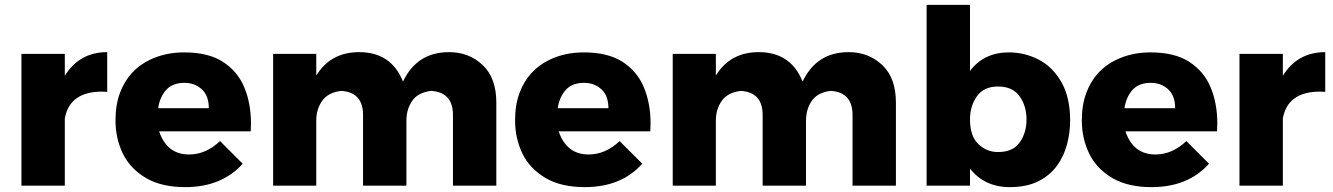

<svg xmlns="http://www.w3.org/2000/svg" viewBox="-20 -762 5469 788"><path d="M246 0H68V-541H246V-451Q306 -548 420 -548V-385L399 -386Q266 -386 246 -276Z M740 6Q645 6 581.5 -30Q515 -68.5 484.5 -131Q454 -193.5 454 -268Q454 -331 471.8 -379.2Q489.5 -427.5 520.5 -461.5Q551.5 -495.5 593 -515.5Q657 -547 736 -547Q833 -547 893 -509.5Q955 -470 982.5 -403.8Q1010 -337.5 1010 -256L1009 -223H633Q665 -128 756 -128Q825 -128 883 -183L976 -90Q890 6 740 6ZM837 -318Q837 -369.5 808 -395.8Q779 -422 737 -422Q688 -422 662 -393Q636 -364 629 -318Z M2017 0H1839V-290Q1839 -383 1750 -389Q1696 -383 1672 -348.5Q1648 -314 1648 -267V0H1470V-290Q1470 -383 1381 -389Q1327 -383 1302.5 -348.5Q1278 -314 1278 -267V0H1101V-541H1278V-452Q1337 -548 1454 -548Q1586 -548 1634 -427Q1691 -548 1823 -548Q1905 -548 1961 -495Q2017 -442 2017 -341Z M2380 6Q2285 6 2221.5 -30Q2155 -68.5 2124.5 -131Q2094 -193.5 2094 -268Q2094 -331 2111.8 -379.2Q2129.5 -427.5 2160.5 -461.5Q2191.5 -495.5 2233 -515.5Q2297 -547 2376 -547Q2473 -547 2533 -509.5Q2595 -470 2622.5 -403.8Q2650 -337.5 2650 -256L2649 -223H2273Q2305 -128 2396 -128Q2465 -128 2523 -183L2616 -90Q2530 6 2380 6ZM2477 -318Q2477 -369.5 2448 -395.8Q2419 -422 2377 -422Q2328 -422 2302 -393Q2276 -364 2269 -318Z M3657 0H3479V-290Q3479 -383 3390 -389Q3336 -383 3312 -348.5Q3288 -314 3288 -267V0H3110V-290Q3110 -383 3021 -389Q2967 -383 2942.5 -348.5Q2918 -314 2918 -267V0H2741V-541H2918V-452Q2977 -548 3094 -548Q3226 -548 3274 -427Q3331 -548 3463 -548Q3545 -548 3601 -495Q3657 -442 3657 -341Z M4124 6Q4021 6 3961 -70V0H3783V-742H3961V-471Q4019 -547 4120 -547Q4186.5 -547 4244.5 -516.5Q4302.5 -486 4338.5 -421Q4372 -359 4372 -268Q4372 -219 4359.5 -170.5Q4347 -122 4318.2 -82.2Q4289.5 -42.5 4241.8 -18.2Q4194 6 4124 6ZM4076 -138Q4137 -138 4165 -177.5Q4193 -217 4193 -272Q4193 -327 4164.5 -367Q4136 -407 4076 -407Q4018 -407 3989.5 -367Q3961 -327 3961 -272Q3961 -204 3995 -171Q4029 -138 4076 -138Z M4706 6Q4611 6 4547.5 -30Q4481 -68.5 4450.5 -131Q4420 -193.5 4420 -268Q4420 -331 4437.8 -379.2Q4455.5 -427.5 4486.5 -461.5Q4517.5 -495.5 4559 -515.5Q4623 -547 4702 -547Q4799 -547 4859 -509.5Q4921 -470 4948.5 -403.8Q4976 -337.5 4976 -256L4975 -223H4599Q4631 -128 4722 -128Q4791 -128 4849 -183L4942 -90Q4856 6 4706 6ZM4803 -318Q4803 -369.5 4774 -395.8Q4745 -422 4703 -422Q4654 -422 4628 -393Q4602 -364 4595 -318Z M5245 0H5067V-541H5245V-451Q5305 -548 5419 -548V-385L5398 -386Q5265 -386 5245 -276Z"/></svg>

Font: Argentum Novus
Style: Bold
Weight: 700
Designer: Julieta Ulanovsky (font) & Cristiano Sobral (main changes)
Foundry: Julieta Ulanovsky (font) & Cristiano Sobral (main changes)
Version: Version 3.00;November 27, 2020;FontCreator 13.0.0.2655 64-bi